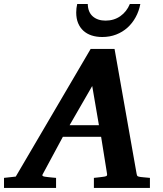

<svg xmlns="http://www.w3.org/2000/svg" viewBox="-73 -929 808 949"><path d="M382.8 -503.9 271 -310.1H416ZM391.1 0V-49.8Q398.9 -50.8 407 -51.5Q415 -52.2 421.9 -53.2Q429.7 -54.2 437 -55.2Q446.8 -56.2 452.1 -58.6Q457.5 -61 456.1 -69.8L426.8 -252.9H237.8L139.2 -69.8Q134.3 -62.5 138.2 -59.3Q142.1 -56.2 151.9 -55.2Q159.7 -54.2 168.5 -53.2Q175.8 -52.2 185.1 -51.5Q194.3 -50.8 204.1 -49.8V0H-53.2V-49.8L4.9 -56.2L375 -687H493.2L602.1 -70.8Q603.5 -61 607.2 -58.3Q610.8 -55.7 622.1 -54.2Q628.9 -53.7 636.7 -52.7Q643.6 -51.8 651.6 -51.3Q659.7 -50.8 668 -49.8V0ZM620.6 -909.2Q613.8 -873.5 597.4 -843.8Q581.1 -814 556.9 -792.2Q532.7 -770.5 501.2 -758.3Q469.7 -746.1 432.6 -746.1Q403.3 -746.1 379.6 -753.9Q356 -761.7 339.1 -777.1Q322.3 -792.5 313 -814.9Q303.7 -837.4 303.7 -867.2Q303.7 -877.9 304.9 -888.4Q306.2 -898.9 308.6 -909.2H360.8Q361.8 -868.7 385.7 -847.9Q409.7 -827.1 448.7 -827.1Q490.2 -827.1 521.7 -849.1Q553.2 -871.1 568.8 -909.2Z"/></svg>

Font: Charis SIL Phon
Style: Bold Italic
Weight: 700
Italic angle: -11°
Foundry: SIL International
Version: Version 5.000